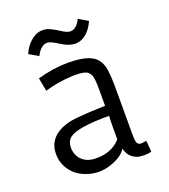

<svg xmlns="http://www.w3.org/2000/svg" viewBox="-142 -876 868 988"><g transform="rotate(-20 292.0 -382.0)"><path d="M518.1 4.4Q502 9.8 478 9.8Q454.1 9.8 438.7 4.4Q423.3 -1 412.1 -10.7Q390.1 -29.3 383.8 -60.1Q357.4 -19.5 289.1 1.5Q227.5 20.5 165 -1Q97.7 -23.4 67.9 -83.5Q52.7 -113.8 52.7 -150.1Q52.7 -186.5 66.9 -211.7Q81.1 -236.8 104.5 -252.9Q148.4 -283.7 222.2 -290Q281.2 -295.9 375 -298.3V-386.2Q375 -448.2 367.9 -463.9Q360.8 -479.5 351.1 -487.3Q334.5 -500 283.7 -500L265.1 -499.5Q189 -495.6 117.2 -474.6L103.5 -546.9Q189 -571.8 271.5 -571.8Q389.2 -571.8 425.8 -527.3Q447.8 -500.5 452.1 -461.4Q456.5 -422.4 457 -389.2V-110.4Q457 -68.8 464.6 -60.8Q472.2 -52.7 482.2 -52.7Q492.2 -52.7 512.7 -56.2ZM375 -178.7Q375 -213.4 377 -242.7Q205.6 -242.7 161.1 -210Q136.2 -192.4 136.2 -155.3Q136.2 -112.8 165 -85.9Q192.9 -60.1 237.8 -60.1Q324.2 -57.6 375 -114.3ZM94.2 -683.6Q111.3 -722.7 138.9 -746.6Q166.5 -770.5 192.9 -773.2Q219.2 -775.9 237.8 -768.1Q256.3 -760.3 273.4 -750Q273.4 -750 306.6 -729.5Q361.8 -696.8 396 -766.6L446.8 -736.8Q429.7 -697.3 401.9 -673.8Q344.7 -626.5 267.1 -676.8Q223.6 -705.1 206.1 -705.1Q169.9 -705.1 145 -654.3Z"/></g></svg>

Font: Duru Sans
Style: Regular
Weight: 400
Designer: Onur Yazõcõgil
Foundry: Onur Yazõcõgil
Version: Version 1.001